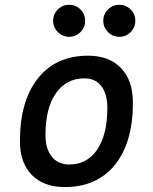

<svg xmlns="http://www.w3.org/2000/svg" viewBox="-20 -755 626 785"><path d="M245.1 9.8Q158.7 9.8 110.1 -39.8Q61.5 -89.4 61.5 -177.7Q61.5 -342.8 135.3 -435.1Q209 -527.3 339.8 -527.3Q426.3 -527.3 474.9 -476.6Q523.4 -425.8 523.4 -335Q523.4 -172.4 450 -81.3Q376.5 9.8 245.1 9.8ZM263.2 -82.5Q336.4 -82.5 377.7 -143.8Q418.9 -205.1 418.9 -314Q418.9 -370.6 394.5 -402.6Q370.1 -434.6 325.7 -434.6Q250.5 -434.6 208.3 -373.5Q166 -312.5 166 -203.6Q166 -146.5 191.7 -114.5Q217.3 -82.5 263.2 -82.5ZM262.7 -604.5Q235.8 -604.5 216.6 -623.8Q197.3 -643.1 197.3 -669.9Q197.3 -697.3 216.6 -716.3Q235.8 -735.4 262.7 -735.4Q290 -735.4 309.1 -716.3Q328.1 -697.3 328.1 -669.9Q328.1 -643.1 309.1 -623.8Q290 -604.5 262.7 -604.5ZM467.8 -604.5Q440.9 -604.5 421.6 -623.8Q402.3 -643.1 402.3 -669.9Q402.3 -697.3 421.6 -716.3Q440.9 -735.4 467.8 -735.4Q495.1 -735.4 514.2 -716.3Q533.2 -697.3 533.2 -669.9Q533.2 -643.1 514.2 -623.8Q495.1 -604.5 467.8 -604.5Z"/></svg>

Font: CaskaydiaCove NFP
Style: Italic
Weight: 400
Italic angle: -10°
Designer: Aaron Bell
Foundry: Saja Typeworks
Version: Version 2111.001; VTT 6.35;Nerd Fonts 3.1.1